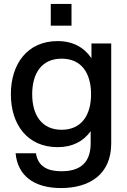

<svg xmlns="http://www.w3.org/2000/svg" viewBox="-20 -740 641 972"><path d="M289 212C432 212 543 144 543 -14V-520H443V-445C407 -499 350 -532 272 -532C119 -532 35 -417 35 -263C35 -109 119 5 272 5C347 5 403 -25 439 -76V-14C439 103 362 127 291 127C220 127 172 102 162 36H59C69 145 147 212 289 212ZM292 -83C191 -83 143 -158 143 -263C143 -369 191 -443 292 -443C393 -443 441 -369 441 -263C441 -158 393 -83 292 -83ZM237 -610H342V-720H237Z"/></svg>

Font: Aspekta 500
Style: Regular
Weight: 500
Designer: Ivo Dolenc
Version: Version 2.100